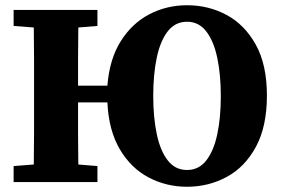

<svg xmlns="http://www.w3.org/2000/svg" viewBox="-20 -695 1076 733"><path d="M694 -46Q739 -46 767.5 -82.5Q796 -119 809.5 -182.5Q823 -246 823 -328Q823 -410 809.5 -474Q796 -538 767.5 -575Q739 -612 694 -612Q649 -612 620.5 -575.5Q592 -539 578.5 -475Q565 -411 565 -329Q565 -247 578.5 -183Q592 -119 620.5 -82.5Q649 -46 694 -46ZM694 18Q615 18 547.5 -17.5Q480 -53 437.5 -125Q395 -197 390 -304H278Q278 -238 278 -180.5Q278 -123 279 -67L352 -61V0H32V-61L109 -67Q110 -126 110 -185.5Q110 -245 110 -304V-353Q110 -412 110 -471.5Q110 -531 109 -590L32 -596V-657H352V-596L279 -590Q278 -532 278 -474Q278 -416 278 -368H390Q398 -470 441.5 -538.5Q485 -607 551 -641Q617 -675 694 -675Q776 -675 845 -638Q914 -601 956.5 -524.5Q999 -448 999 -330Q999 -212 957 -134.5Q915 -57 845.5 -19.5Q776 18 694 18Z"/></svg>

Font: Source Serif 4 SmText
Style: Bold
Weight: 700
Designer: Frank Grießhammer
Foundry: Adobe
Version: Version 4.005;hotconv 1.1.0;makeotfexe 2.6.0